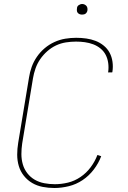

<svg xmlns="http://www.w3.org/2000/svg" viewBox="-20 -932 640 960"><path d="M252 8Q222 8 193.5 2.5Q165 -3 141 -17Q117 -31 99.5 -53Q82 -75 74 -102Q66 -129 66 -158.5Q66 -188 71 -218L125 -544Q129 -571 138.5 -597.5Q148 -624 164.5 -648Q181 -672 203.5 -691Q226 -710 252.5 -722Q279 -734 306.5 -738.5Q334 -743 361 -743Q387 -743 411.5 -739.5Q436 -736 458 -727.5Q480 -719 498.5 -704Q517 -689 528 -668.5Q539 -648 542.5 -623Q546 -598 542 -573L541 -570H520L521 -573Q524 -595 521 -617Q518 -639 508.5 -657.5Q499 -676 482.5 -689.5Q466 -703 446 -710.5Q426 -718 404.5 -721Q383 -724 360 -724Q335 -724 309.5 -720Q284 -716 260.5 -705Q237 -694 216.5 -676Q196 -658 181 -636Q166 -614 157.5 -589.5Q149 -565 145 -541L91 -215Q87 -188 87 -161.5Q87 -135 94 -110.5Q101 -86 116.5 -66Q132 -46 153.5 -33.5Q175 -21 201 -16Q227 -11 254 -11Q287 -11 320 -19Q353 -27 382.5 -47Q412 -67 433.5 -96Q455 -125 467 -157L486 -151Q473 -116 449 -84.5Q425 -53 393 -31.5Q361 -10 324 -1Q287 8 252 8ZM390 -859Q384 -859 378.5 -861Q373 -863 369 -867.5Q365 -872 364.5 -878.5Q364 -885 365 -891Q365 -896 367.5 -900Q370 -904 374 -906.5Q378 -909 382 -910.5Q386 -912 391 -912Q397 -912 402.5 -909.5Q408 -907 412 -902.5Q416 -898 417 -891.5Q418 -885 417 -879Q416 -874 413.5 -870Q411 -866 407.5 -863.5Q404 -861 399.5 -860Q395 -859 390 -859Z"/></svg>

Font: Iosevka Thin Extended
Style: Italic
Weight: 100
Width: 7
Italic angle: -9°
Monospace: yes
Designer: Belleve Invis
Foundry: Belleve Invis
Version: Version 32.5.0; ttfautohint (v1.8.4)